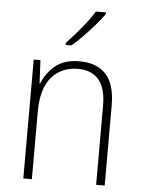

<svg xmlns="http://www.w3.org/2000/svg" viewBox="-54 -808 630 851"><g transform="rotate(5 261.0 -382.5)"><path d="M285 -539Q362 -539 403 -495Q444 -451 444 -356V0H406V-351Q406 -431 373.5 -468Q341 -505 282 -505Q208 -505 164 -454Q120 -403 120 -300V0H82V-529H112L117 -426H120Q136 -470 176 -504.5Q216 -539 285 -539ZM383 -758Q367 -735 343 -707.5Q319 -680 293 -653Q267 -626 243 -606H217V-615Q249 -648 283 -689.5Q317 -731 338 -765H383Z"/></g></svg>

Font: Noto Sans Kannada SemiCondensed ExtraLight
Style: Regular
Weight: 200
Width: 4
Designer: Jelle Bosma - Monotype Design Team
Foundry: Monotype Imaging Inc.
Version: Version 2.005; ttfautohint (v1.8.4.7-5d5b)